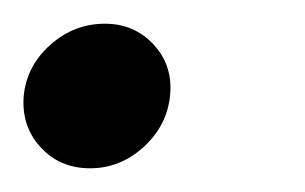

<svg xmlns="http://www.w3.org/2000/svg" viewBox="-33 -133 257 162"><path d="M43 9Q17.5 9 1.2 -8.8Q-15 -26.5 -13 -52Q-10.5 -77.5 9.5 -95.2Q29.5 -113 55.5 -113Q80.5 -113 96.8 -95.2Q113 -77.5 110.5 -52.5Q108 -27 88.2 -9Q68.5 9 43 9Z"/></svg>

Font: Anybody ExtraExpanded Regular
Style: Italic
Weight: 400
Width: 8
Italic angle: -10°
Designer: Tyler Finck
Foundry: Etcetera Type Company
Version: Version 1.010; ttfautohint (v1.8.3) -l 8 -r 50 -G 200 -x 14 